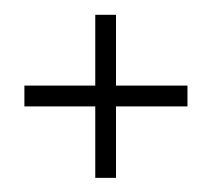

<svg xmlns="http://www.w3.org/2000/svg" viewBox="-20 -326 288 262"><path d="M110 -180.8H13.3V-209.2H110V-305.8H138.3V-209.2H235.8V-180.8H138.3V-83.3H110Z"/></svg>

Font: Sirivennela
Style: Regular
Weight: 400
Designer: Appaji Ambarisha Darbha
Foundry: Appaji Ambarisha Darbha
Version: Version 1.00; ttfautohint (v1.8.4.7-5d5b)